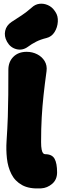

<svg xmlns="http://www.w3.org/2000/svg" viewBox="-20 -1011 344 1056"><path d="M207 25Q141 29 101.5 7Q62 -15 42.5 -54Q23 -93 18 -140.5Q13 -188 16 -233Q21 -308 23 -369Q25 -430 25.5 -491Q26 -552 26 -627Q26 -671 53.5 -698.5Q81 -726 127 -726Q158 -726 184.5 -712.5Q211 -699 225.5 -675Q240 -651 236 -620Q226 -547 219.5 -487Q213 -427 209.5 -366Q206 -305 206 -230Q206 -204 209 -189Q212 -174 217 -168.5Q222 -163 228 -163Q266 -163 280 -138Q294 -113 294 -63Q294 -23 267 0Q240 23 207 25ZM134 -754Q104 -732 70.5 -740.5Q37 -749 19 -781L18 -783Q2 -812 8.5 -841.5Q15 -871 43 -890Q73 -909 100.5 -927.5Q128 -946 154 -969Q173 -987 196.5 -990Q220 -993 243 -983Q266 -973 281 -951L285 -945Q300 -923 298 -891.5Q296 -860 280 -834.5Q264 -809 236 -802Q203 -794 178.5 -781.5Q154 -769 134 -754Z"/></svg>

Font: Winky Sans Black
Style: Regular
Weight: 900
Designer: Simon Atzbach
Foundry: typofactur
Version: Version 1.205